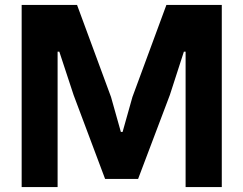

<svg xmlns="http://www.w3.org/2000/svg" viewBox="-20 -760 989 780"><path d="M68 -740H293L431 -366L471 -224H478L518 -366L656 -740H881V0H734V-550H727L670 -374L541 -33H407L279 -374L221 -550H214V0H68Z"/></svg>

Font: Encode Sans Narrow
Style: Bold
Weight: 700
Designer: Pablo Impallari, Andres Torresi
Foundry: Pablo Impallari, Andres Torresi
Version: Version 1.000; ttfautohint (v1.00) -l 8 -r 50 -G 200 -x 14 -